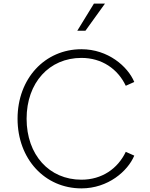

<svg xmlns="http://www.w3.org/2000/svg" viewBox="-20 -1029 828 1061"><path d="M430 12C577 12 686 -83 722 -169L675 -190C631 -97 543 -36 430 -36C252 -36 127 -173 127 -373C127 -572 252 -709 430 -709C543 -709 631 -648 675 -555L722 -576C686 -662 577 -757 430 -757C228 -757 77 -595 77 -373C77 -150 228 12 430 12ZM407 -859H452L560 -1009H499Z"/></svg>

Font: Mluvka ExtraLight
Style: Regular
Weight: 200
Designer: Modified by Jiří Krblich, Original typeface by Gumpita Rahayu
Foundry: Gumpita Rahayu & Jiří Krblich
Version: Version 2.000;Glyphs 3.1.1 (3134)